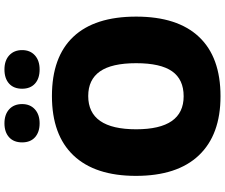

<svg xmlns="http://www.w3.org/2000/svg" viewBox="-92 -880 982 837"><g transform="rotate(-90 398.5 -461.0)"><path d="M745.1 -357.9Q745.1 -177.7 656.7 -84Q568.4 9.8 397.9 9.8Q230 9.8 140.4 -84.5Q50.8 -178.7 50.8 -358.9Q50.8 -537.1 139.9 -631.1Q229 -725.1 398.9 -725.1Q569.3 -725.1 657.2 -631.8Q745.1 -538.6 745.1 -357.9ZM253.9 -357.9Q253.9 -150.9 397.9 -150.9Q471.2 -150.9 506.6 -201.2Q542 -251.5 542 -357.9Q542 -464.8 506.1 -515.9Q470.2 -566.9 398.9 -566.9Q253.9 -566.9 253.9 -357.9ZM196.8 -855Q196.8 -891.6 219.2 -911.9Q241.7 -932.1 279.8 -932.1Q318.4 -932.1 341.1 -911.4Q363.8 -890.6 363.8 -855Q363.8 -820.3 341.1 -799.6Q318.4 -778.8 279.8 -778.8Q241.7 -778.8 219.2 -798.8Q196.8 -818.8 196.8 -855ZM430.7 -855Q430.7 -891.6 453.1 -911.9Q475.6 -932.1 514.6 -932.1Q553.7 -932.1 576.4 -911.1Q599.1 -890.1 599.1 -855Q599.1 -820.3 576.4 -799.6Q553.7 -778.8 514.6 -778.8Q475.1 -778.8 452.9 -799.1Q430.7 -819.3 430.7 -855Z"/></g></svg>

Font: OpenSansExtrabold
Style: Regular
Weight: 800
Foundry: Ascender Corporation
Version: Version 1.10